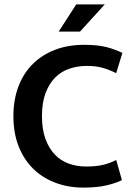

<svg xmlns="http://www.w3.org/2000/svg" viewBox="-20 -844 606 874"><path d="M372 -86Q419 -86 451 -94Q483 -102 509 -116L535 -24Q507 -10 464 0Q421 10 359 10Q291 10 232.5 -12Q174 -34 131.5 -75.5Q89 -117 65 -177.5Q41 -238 41 -315Q41 -390 64 -450.5Q87 -511 129.5 -553Q172 -595 231 -617.5Q290 -640 362 -640Q426 -640 467 -629Q508 -618 537 -603L509 -511Q479 -526 448 -535Q417 -544 376 -544Q334 -544 296.5 -531.5Q259 -519 231.5 -491.5Q204 -464 187.5 -420.5Q171 -377 171 -315Q171 -255 187 -211.5Q203 -168 230 -140Q257 -112 293.5 -99Q330 -86 372 -86ZM344 -700H247L327 -824H457Z"/></svg>

Font: Mukta Mahee SemiBold
Style: Regular
Weight: 600
Designer: Shuchita Grover, Noopur Datye, Girish Dalvi, Yashodeep Gholap
Foundry: Ek Type
Version: Version 2.538;PS 1.000;hotconv 16.6.51;makeotf.lib2.5.65220;